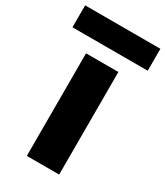

<svg xmlns="http://www.w3.org/2000/svg" viewBox="-258 -880 861 999"><g transform="rotate(30 173.0 -380.0)"><path d="M-52.7 -663.1V-794.9H399.4V-663.1ZM76.2 35.2V-581.1H270.5V35.2Z"/></g></svg>

Font: GenEi M Gothic v2 Black
Style: Regular
Weight: 900
Version: Version 2.0